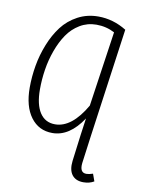

<svg xmlns="http://www.w3.org/2000/svg" viewBox="-83 -590 635 850"><g transform="rotate(10 234.0 -165.0)"><path d="M357.9 163.1Q369.6 163.1 387.2 157.2L398.9 189.9Q378.4 202.1 351.1 202.1Q316.9 202.1 300 180.2Q283.2 158.2 288.1 117.2L303.2 -1L314 -78.1Q254.9 11.2 178.2 11.2Q116.7 11.2 80.8 -37.1Q44.9 -85.4 44.9 -169.9Q44.9 -219.2 53.5 -268.8Q62 -318.4 81.1 -366.2Q100.1 -414.1 127.9 -450.7Q155.8 -487.3 197.8 -509.8Q239.7 -532.2 290 -532.2Q356.9 -532.2 417 -495.1L348.1 -1L332 119.1Q327.1 163.1 357.9 163.1ZM183.1 -28.8Q258.3 -28.8 320.8 -137.2L370.1 -475.1Q332.5 -495.1 288.1 -495.1Q247.6 -495.1 213.9 -474.9Q180.2 -454.6 158 -421.9Q135.7 -389.2 120.1 -346.2Q104.5 -303.2 97.7 -258.8Q90.8 -214.4 90.8 -169.9Q90.8 -101.6 114.7 -65.2Q138.7 -28.8 183.1 -28.8Z"/></g></svg>

Font: Fira Sans Compressed ExtraLight
Style: Italic
Weight: 250
Width: 3
Italic angle: -8°
Designer: Carrois Corporate & Edenspiekermann AG
Foundry: Carrois Corporate GbR & Edenspiekermann AG
Version: Version 4.203;PS 004.203;hotconv 1.0.88;makeotf.lib2.5.64775